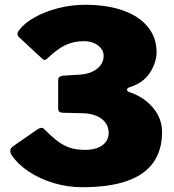

<svg xmlns="http://www.w3.org/2000/svg" viewBox="-20 -772 725 802"><path d="M58 -618Q48 -629 58 -644Q82 -676 125.5 -700Q169 -724 223.5 -738Q278 -752 335 -752Q429 -752 496 -727.5Q563 -703 598.5 -658.5Q634 -614 634 -554Q634 -511 606 -468Q578 -425 522 -408Q511 -404 510.5 -397.5Q510 -391 521 -387Q563 -373 593.5 -347.5Q624 -322 640.5 -290Q657 -258 657 -221Q657 -144 620 -92.5Q583 -41 509 -15.5Q435 10 323 10Q262 10 204 -7.5Q146 -25 100 -55.5Q54 -86 28 -125Q21 -136 23.5 -146Q26 -156 36 -162L137 -232Q147 -238 153.5 -238Q160 -238 164 -233Q195 -202 220 -183Q245 -164 272 -155Q299 -146 335 -146Q382 -146 408 -165.5Q434 -185 434 -217Q434 -241 421 -259Q408 -277 384 -287.5Q360 -298 328 -299L244 -301Q223 -301 223 -318V-439Q223 -453 244 -456L311 -460Q343 -462 365.5 -472.5Q388 -483 400.5 -500Q413 -517 413 -539Q413 -556 402 -570Q391 -584 372.5 -592Q354 -600 331 -600Q288 -600 254 -584Q220 -568 179 -529Q172 -522 167.5 -521.5Q163 -521 155 -528L58 -618Z"/></svg>

Font: Libre Franklin Black
Style: Regular
Weight: 900
Designer: Pablo Impallari, Rodrigo Fuenzalida, Nhung Nguyen
Foundry: Impallari Type
Version: Version 3.000